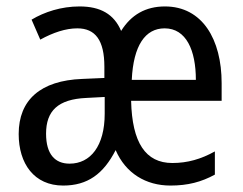

<svg xmlns="http://www.w3.org/2000/svg" viewBox="-20 -566 753 596"><path d="M492 -546C432 -546 387 -520 356 -470C334 -522 292 -546 227 -546C170 -546 118 -529 78 -505L105 -443C145 -465 184 -478 220 -478C276 -478 304 -441 304 -359V-324L235 -321C106 -316 38 -256 38 -150C38 -58 86 10 176 10C252 10 301 -26 339 -100C370 -28 433 10 509 10C563 10 605 -1 647 -24V-96C604 -72 562 -60 515 -60C432 -60 390 -123 387 -253H668V-308C668 -444 608 -546 492 -546ZM491 -478C558 -478 588 -410 588 -318H389C394 -425 431 -478 491 -478ZM248 -262 305 -265V-213C305 -113 261 -58 196 -58C151 -58 123 -87 123 -151C123 -222 160 -258 248 -262Z"/></svg>

Font: Noto Sans Telugu Condensed
Style: Regular
Weight: 400
Width: 3
Designer: Jelle Bosma - Monotype Design Team
Foundry: Monotype Imaging Inc.
Version: Version 2.005